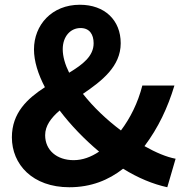

<svg xmlns="http://www.w3.org/2000/svg" viewBox="-20 -774 780 808"><path d="M272 14C363 14 437 -16 498 -64C561 -25 624 1 684 14L719 -106C681 -113 636 -132 588 -159C646 -236 686 -321 714 -414H579C560 -340 528 -277 489 -225C429 -270 373 -323 329 -379C408 -433 488 -494 488 -592C488 -689 421 -754 316 -754C198 -754 123 -669 123 -566C123 -517 140 -462 169 -407C95 -359 30 -299 30 -196C30 -82 117 14 272 14ZM397 -136C363 -113 327 -100 290 -100C219 -100 170 -142 170 -205C170 -245 195 -278 231 -309C278 -247 335 -188 397 -136ZM271 -468C254 -502 244 -536 244 -567C244 -620 276 -656 319 -656C357 -656 374 -629 374 -592C374 -538 329 -503 271 -468Z"/></svg>

Font: Noto Sans CJK TC
Style: Bold
Weight: 700
Designer: Ryoko NISHIZUKA 西塚涼子 (kana, bopomofo & ideographs); Paul D. Hunt (Latin, Greek & Cyrillic); Sandoll Communications 산돌커뮤니
Foundry: Adobe
Version: Version 2.004;hotconv 1.0.118;makeotfexe 2.5.65603